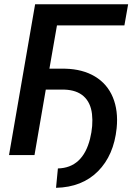

<svg xmlns="http://www.w3.org/2000/svg" viewBox="-20 -731 644 905"><path d="M566.4 -611.3H248.5L212.9 -407.2H287.1Q369.6 -405.3 427.7 -370.4Q485.8 -335.4 512 -272.2Q538.1 -209 529.8 -126.5Q516.6 1 441.9 76.2Q367.2 151.4 244.1 154.3L252.9 63Q369.6 60.1 404.3 -76.2Q419.9 -138.7 413.6 -193.8Q407.2 -247.6 374.5 -277.1Q341.8 -306.6 283.7 -308.6H195.8L142.6 0H22.5L145.5 -710.9H584Z"/></svg>

Font: Roboto Medium
Style: Italic
Weight: 500
Italic angle: -12°
Designer: Google
Version: Version 2.134; 2016